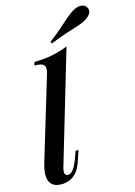

<svg xmlns="http://www.w3.org/2000/svg" viewBox="-148 -1089 827 1178"><g transform="rotate(-15 265.0 -499.5)"><path d="M129 -85Q121 -58 125.5 -44.5Q130 -31 145 -31Q159 -31 175.5 -48.5Q192 -66 211 -117L227 -162H246L221 -89Q207 -49 186 -26.5Q165 -4 141 5Q117 14 92 14Q60 14 41 2Q22 -10 15 -31Q8 -52 10 -79.5Q12 -107 22 -139L181 -667Q191 -701 179 -717Q167 -733 118 -733L125 -754Q190 -755 241 -765.5Q292 -776 339 -795ZM251 -847Q302 -886 334.5 -915Q367 -944 392.5 -966Q418 -988 443 -1002Q456 -1009 472 -1012Q488 -1015 503 -1010.5Q518 -1006 526 -990Q536 -969 522.5 -950.5Q509 -932 488 -920Q464 -907 432.5 -897Q401 -887 358.5 -873.5Q316 -860 258 -836Z"/></g></svg>

Font: Playfair Display SemiBold
Style: Italic
Weight: 600
Italic angle: -14°
Designer: Claus Eggers Sørensen
Foundry: Claus Eggers Sørensen
Version: Version 1.203